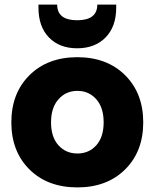

<svg xmlns="http://www.w3.org/2000/svg" viewBox="-20 -816 679 843"><path d="M319.8 6.8Q189 6.8 109.4 -72Q29.8 -150.9 29.8 -278.8Q29.8 -406.7 109.4 -485.8Q189 -564.9 319.8 -564.9Q449.7 -564.9 529.3 -485.8Q608.9 -406.7 608.9 -278.8Q608.9 -150.9 529.3 -72Q449.7 6.8 319.8 6.8ZM435.1 -278.8Q435.1 -343.8 402.6 -380.4Q370.1 -417 319.8 -417Q269.5 -417 236.8 -380.1Q204.1 -343.3 204.1 -278.8Q204.1 -214.4 236.6 -178.2Q269 -142.1 319.8 -142.1Q370.6 -142.1 402.8 -178.2Q435.1 -214.4 435.1 -278.8ZM148.9 -782.2V-795.9H231Q231 -727.1 318.8 -727.1Q407.2 -727.1 407.2 -795.9H490.2V-782.2Q490.2 -699.2 443.6 -651.6Q397 -604 318.8 -604Q240.7 -604 194.8 -651.6Q148.9 -699.2 148.9 -782.2Z"/></svg>

Font: Biathlonist
Style: Bold
Weight: 700
Designer: Go4gold
Foundry: Go4gold
Version: Version 3.010;FEAKit 1.0